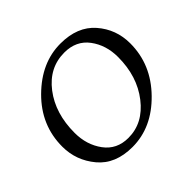

<svg xmlns="http://www.w3.org/2000/svg" viewBox="-168 -897 1102 1102"><g transform="rotate(-45 382.5 -346.5)"><path d="M323.7 9.8Q185.5 9.8 112.8 -77.4Q40 -164.6 40 -276.9Q40 -450.2 168 -576.7Q295.9 -703.1 450.7 -703.1Q588.9 -703.1 662.1 -618.9Q735.4 -534.7 735.4 -420.4Q735.4 -249.5 608.6 -119.9Q481.9 9.8 323.7 9.8ZM344.2 -43.9Q463.9 -43.9 547.1 -151.1Q630.4 -258.3 630.4 -414.6Q630.4 -511.2 578.4 -581.1Q526.4 -650.9 430.2 -650.9Q307.1 -650.9 226.6 -545.7Q146 -440.4 146 -282.7Q146 -185.5 198.2 -114.7Q250.5 -43.9 344.2 -43.9Z"/></g></svg>

Font: Kelvinch
Style: Italic
Weight: 400
Italic angle: -10°
Designer: Paul James Miller
Foundry: High-Logic / Made with FontCreator
Version: Version 3.40;July 22, 2017;FontCreator 11.0.0.2388 64-bit